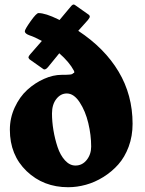

<svg xmlns="http://www.w3.org/2000/svg" viewBox="-20 -801 630 835"><path d="M556.6 -262.7Q556.6 -209 539.6 -163.1Q522.5 -117.2 494.1 -85.4Q465.8 -53.7 429.2 -31Q392.6 -8.3 353.8 2.4Q314.9 13.2 276.4 13.2Q168.9 13.2 95.9 -56.6Q22.9 -126.5 22.9 -236.8Q22.9 -288.1 44.2 -334Q65.4 -379.9 98.6 -410.2Q131.8 -440.4 171.4 -458Q210.9 -475.6 248.5 -475.6Q261.7 -475.6 268.1 -475.8Q274.4 -476.1 282.2 -476.6Q290 -477.1 293.5 -478.8Q296.9 -480.5 298.3 -482.9Q302.2 -482.4 303 -485.8Q303.7 -489.3 301.3 -493.7Q281.7 -530.8 237.8 -569.3Q231.9 -562.5 214.6 -540.8Q197.3 -519 188.5 -508.8Q175.8 -493.7 166.5 -502L108.4 -543Q103 -548.8 104 -553.2Q105 -557.6 111.8 -565.4Q131.8 -588.9 162.1 -623Q131.8 -639.6 107.9 -647.5Q87.9 -654.8 87.9 -665Q87.9 -672.9 113 -708.5Q138.2 -744.1 147.5 -744.1Q177.7 -744.1 233.4 -716.8Q237.3 -714.8 238.8 -713.9Q273.4 -755.9 286.1 -770.5Q292.5 -778.8 297.1 -780.8Q301.8 -782.7 308.1 -777.8L366.2 -736.8Q370.1 -733.4 370.4 -730Q370.6 -726.6 368.9 -723.4Q367.2 -720.2 362.3 -713.9Q343.3 -691.9 320.3 -667Q435.1 -591.3 495.8 -489.5Q556.6 -387.7 556.6 -262.7ZM376.5 -163.6Q376.5 -213.4 364 -265.6Q351.6 -317.9 326.4 -356.2Q301.3 -394.5 270.5 -394.5Q243.7 -394.5 224.9 -370.4Q206.1 -346.2 206.1 -307.6Q206.1 -272.5 212.4 -234.4Q218.8 -196.3 230.5 -161.1Q242.2 -126 262.7 -103.5Q283.2 -81.1 308.1 -81.1Q337.9 -81.1 357.2 -105.5Q376.5 -129.9 376.5 -163.6Z"/></svg>

Font: Cooper* ExtraBold
Style: Regular
Weight: 800
Designer: Owen Earl
Foundry: indestructible type*
Version: Version 0.001